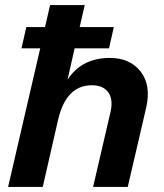

<svg xmlns="http://www.w3.org/2000/svg" viewBox="-20 -739 647 759"><path d="M414 -510Q494 -510 536 -456Q578 -402 558 -314L485 0H348L417 -297Q428 -346 408 -374Q388 -402 343 -402Q242 -402 210 -267L149 0H12L139 -548H65L84 -632H158L178 -719H315L295 -632H430L411 -548H275L247 -424Q303 -510 414 -510Z"/></svg>

Font: Elaine Sans SemiBold
Style: Italic
Weight: 600
Italic angle: -13°
Designer: Wei Huang
Foundry: Wei Huang
Version: Version 2.001;December 24, 2019;FontCreator 12.0.0.2547 64-b